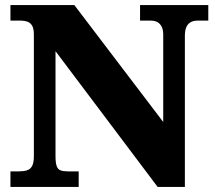

<svg xmlns="http://www.w3.org/2000/svg" viewBox="-20 -734 846 754"><path d="M21 0V-61H54Q72 -61 85.5 -65Q99 -69 106 -82Q113 -95 113 -121V-597Q113 -622 106 -633.5Q99 -645 87.5 -649Q76 -653 63 -653H21V-714H272L621 -255V-597Q621 -618 614.5 -630Q608 -642 597.5 -647.5Q587 -653 573 -653H530V-714H798V-653H755Q740 -653 729 -647Q718 -641 712 -628Q706 -615 706 -593V0H599L198 -533V-121Q198 -95 202.5 -82Q207 -69 218 -65Q229 -61 246 -61H289V0Z"/></svg>

Font: Noto Serif Kannada Black
Style: Regular
Weight: 900
Version: Version 2.003